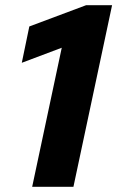

<svg xmlns="http://www.w3.org/2000/svg" viewBox="-20 -720 452 740"><path d="M412 -700 263 0H104L218 -536L64 -478L93 -618L312 -700Z"/></svg>

Font: Red Hat Display Black
Style: Italic
Weight: 900
Italic angle: -12°
Designer: Pentagram / MCKL
Foundry: Pentagram / MCKL
Version: Version 1.003; Red Hat Display Black Italic